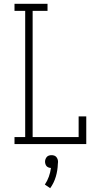

<svg xmlns="http://www.w3.org/2000/svg" viewBox="-20 -755 540 1006"><path d="M56 0V-37H112V-698H56V-735H229V-698H151V-37H392V-145H432V0ZM243 231 215 212Q228 193 236 170.5Q244 148 247 125Q241 125 234.5 122.5Q228 120 224 115.5Q220 111 218 104.5Q216 98 216 92Q216 85 218.5 78.5Q221 72 225.5 67Q230 62 236.5 60Q243 58 250 58Q257 58 263.5 60Q270 62 274.5 67Q279 72 281.5 78.5Q284 85 284 92V94L283 105Q282 138 272.5 170.5Q263 203 243 231Z"/></svg>

Font: Iosevka Curly Slab Extralight
Style: Regular
Weight: 200
Monospace: yes
Designer: Belleve Invis
Foundry: Belleve Invis
Version: Version 22.1.2; ttfautohint (v1.8.4)